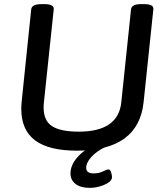

<svg xmlns="http://www.w3.org/2000/svg" viewBox="-20 -722 806 929"><path d="M352 7Q216 7 149.5 -43Q83 -93 83 -195Q83 -213 85 -232L131 -677Q134 -702 180 -702H196Q242 -702 240 -677L193 -232Q192 -224 191.5 -217Q191 -210 191 -202Q191 -138 232 -111.5Q273 -85 361 -85Q553 -85 567 -228L614 -677Q617 -702 662 -702H678Q725 -702 722 -677L675 -229Q651 7 352 7ZM415 187Q370 187 345.5 168Q321 149 321 117Q321 78 353 40.5Q385 3 434 -17L488 -10Q447 10 422 37.5Q397 65 397 90Q397 117 433 117Q459 117 477.5 107.5Q496 98 505 98Q513 98 517.5 111.5Q522 125 522 135Q522 150 504.5 161.5Q487 173 462.5 180Q438 187 415 187Z"/></svg>

Font: Asap Semi Expanded Semi Expanded Medium
Style: Italic
Weight: 500
Width: 6
Italic angle: -6°
Designer: Pablo Cosgaya
Foundry: Omnibus-Type
Version: Version 3.001; ttfautohint (v1.8.4.7-5d5b)